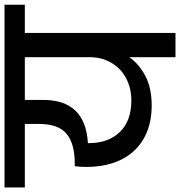

<svg xmlns="http://www.w3.org/2000/svg" viewBox="-18 -786 780 831"><g transform="rotate(-90 371.5 -370.0)"><path d="M353 -191Q393 -191 427.5 -204Q462 -217 487 -241Q512 -265 526 -298Q540 -331 540 -371V-652H355V-572Q355 -390 168 -379V-375Q168 -291 216 -241Q264 -191 353 -191ZM-24 -740H767V-652H645V0H540V-200Q511 -158 459 -130.5Q407 -103 331 -103Q267 -103 217.5 -123Q168 -143 134 -180Q100 -217 82.5 -269Q65 -321 65 -385Q65 -410 68 -436H81Q166 -436 208.5 -471.5Q251 -507 251 -590V-652H-24Z"/></g></svg>

Font: SVN-Poppins Medium
Style: Regular
Weight: 500
Designer: Ninad Kale (Devanagari), Jonny Pinhorn (Latin)
Foundry: Indian Type Foundry
Version: Version 3.002 2017; ttfautohint (v1.8.3)